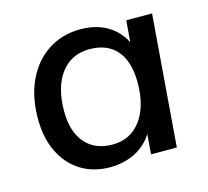

<svg xmlns="http://www.w3.org/2000/svg" viewBox="-82 -610 773 712"><g transform="rotate(-15 304.5 -254.5)"><path d="M259 7Q195 7 147 -22.5Q99 -52 72 -106.5Q45 -161 45 -236Q45 -320 75 -383Q105 -446 158.5 -481Q212 -516 282 -516Q348 -516 394 -485Q440 -454 459 -398L446 -383L456 -504H555L515 0H416L426 -123L436 -106Q424 -71 397 -45Q370 -19 334.5 -6Q299 7 259 7ZM289 -72Q357 -72 397 -125.5Q437 -179 437 -270Q437 -351 400.5 -393.5Q364 -436 296 -436Q226 -436 186 -383Q146 -330 146 -238Q146 -159 183.5 -115.5Q221 -72 289 -72Z"/></g></svg>

Font: Muli SemiBold
Style: Italic
Weight: 600
Italic angle: -4.541°
Designer: Vernon Adams
Foundry: Vernon Adams
Version: Version 2.100; ttfautohint (v1.8.1.43-b0c9)